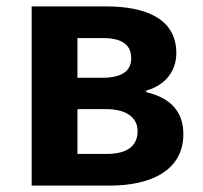

<svg xmlns="http://www.w3.org/2000/svg" viewBox="-20 -580 633 600"><path d="M79 0H323C451 0 553 -47 553 -161C553 -238 505 -276 437 -292V-297C501 -315 531 -362 531 -414C531 -522 435 -560 311 -560H79ZM222 -337V-461H302C364 -461 390 -438 390 -398C390 -360 364 -337 299 -337ZM222 -99V-239H311C379 -239 410 -210 410 -170C410 -127 381 -99 314 -99Z"/></svg>

Font: Source Han Sans JP
Style: Bold
Weight: 700
Designer: Ryoko NISHIZUKA 西塚涼子 (kana, bopomofo & ideographs); Paul D. Hunt (Latin, Greek & Cyrillic); Sandoll Communications 산돌커뮤니
Foundry: Adobe
Version: Version 2.002;hotconv 1.0.116;makeotfexe 2.5.65601